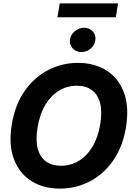

<svg xmlns="http://www.w3.org/2000/svg" viewBox="-20 -1111 789 1141"><path d="M335.9 9.8Q237.3 9.8 165.8 -35.6Q94.2 -81.1 62.3 -166.7Q30.3 -252.4 50.3 -373Q69.8 -489.7 127 -571Q184.1 -652.3 266.4 -694.8Q348.6 -737.3 443.4 -737.3Q542 -737.3 613.3 -691.9Q684.6 -646.5 716.6 -560.8Q748.5 -475.1 728.5 -353.5Q709 -237.3 651.9 -156Q594.7 -74.7 512.7 -32.5Q430.7 9.8 335.9 9.8ZM342.3 -126Q400.4 -126 448.2 -154.8Q496.1 -183.6 529.3 -238.8Q562.5 -293.9 575.7 -373Q587.9 -448.2 574.7 -498.8Q561.5 -549.3 526.1 -575.4Q490.7 -601.6 437 -601.6Q379.4 -601.6 331.1 -572.5Q282.7 -543.5 249.5 -488.3Q216.3 -433.1 203.1 -353.5Q190.9 -279.3 204.1 -228.5Q217.3 -177.7 252.9 -151.9Q288.6 -126 342.3 -126ZM463.4 -801.8Q432.1 -801.8 412.1 -823Q392.1 -844.2 395.5 -874Q398.9 -903.8 423.6 -924.8Q448.2 -945.8 479.5 -946.3Q510.7 -945.8 530.5 -924.8Q550.3 -903.8 546.9 -874Q544.4 -844.2 519.8 -823Q495.1 -801.8 463.4 -801.8ZM681.6 -1090.8 668 -1008.3H321.3L335 -1090.8Z"/></svg>

Font: Inter Tight
Style: Bold Italic
Weight: 700
Italic angle: -9.39999°
Designer: Rasmus Andersson
Foundry: rsms
Version: Version 3.004